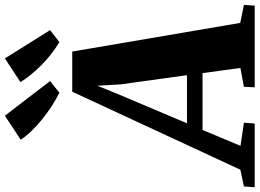

<svg xmlns="http://www.w3.org/2000/svg" viewBox="-238 -902 1060 784"><g transform="rotate(-90 292.0 -510.0)"><path d="M-80.5 0 -77.5 -44 -9 -58.5 309.5 -745H473.5L590.5 -59L664 -44L661 0H327.5L329.5 -44L406.5 -58.5L385.5 -213H153.5L88.5 -58L183 -44L179.5 0ZM180.5 -276.5H377L339.5 -547.5L334 -642.5L300 -559ZM561 -835.5 512 -797.5Q485.5 -813.5 461.8 -832.2Q438 -851 417.5 -871.5Q397 -892 379.5 -913.5Q362 -935 348.5 -956.5L445.5 -1020ZM353 -835.5 305.5 -797.5Q278 -811 250 -829.2Q222 -847.5 195.8 -868.8Q169.5 -890 148.2 -912.2Q127 -934.5 113.5 -955.5L211.5 -1020Z"/></g></svg>

Font: Merriweather 48pt Black
Style: Italic
Weight: 900
Italic angle: -7.8°
Version: Version 2.101